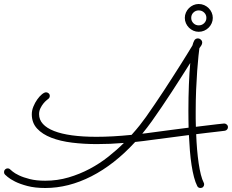

<svg xmlns="http://www.w3.org/2000/svg" viewBox="-69 -921 1165 965"><path d="M955.1 -2.4Q957 1 957 5.9Q957 13.2 951.9 18.6Q946.8 23.9 938.5 23.9Q933.1 23.9 929 21.5Q924.8 19 922.4 14.2Q913.1 -3.9 906 -31Q898.9 -58.1 893.8 -91.3Q888.7 -124.5 885.5 -162.8Q882.3 -201.2 880.4 -242.2Q843.8 -237.3 798.1 -231.4Q752.4 -225.6 693.8 -217.8Q652.8 -211.9 610.4 -207.5Q505.9 -93.8 390.4 -34.9Q274.9 23.9 158.7 23.9Q106.9 23.9 69.1 13.9Q31.2 3.9 6.6 -8.5Q-18.1 -21 -30.5 -31.7Q-43 -42.5 -43.9 -43.5Q-48.8 -48.3 -48.8 -56.2Q-48.8 -64 -43.5 -69.3Q-38.1 -74.7 -30.8 -74.7Q-22.5 -74.7 -17.1 -68.8Q-16.1 -67.9 -5.4 -58.8Q5.4 -49.8 26.6 -39.6Q47.9 -29.3 80.6 -21Q113.3 -12.7 158.2 -12.7Q219.7 -12.7 275.9 -29.3Q332 -45.9 382.1 -72.5Q432.1 -99.1 475.3 -133.3Q518.6 -167.5 553.7 -202.6Q519 -199.7 484.9 -198.2Q450.7 -196.8 417.5 -196.8Q352.1 -196.8 293 -204.1Q233.9 -211.4 189 -228.8Q144 -246.1 117.4 -274.9Q90.8 -303.7 90.8 -346.7Q90.8 -366.2 98.9 -385.7Q106.9 -405.3 118.2 -421.1Q129.4 -437 141.6 -447Q153.8 -457 162.6 -457Q169.4 -457 175.3 -452.1Q181.2 -447.3 181.2 -439Q181.2 -434.6 179.2 -430.4Q177.2 -426.3 173.3 -423.8Q172.4 -422.9 165 -417Q157.7 -411.1 149.4 -401.1Q141.1 -391.1 134.3 -377.2Q127.4 -363.3 127.4 -347.2Q127.4 -319.3 146.7 -298.1Q166 -276.9 202.9 -262.5Q239.7 -248 293.5 -240.7Q347.2 -233.4 416 -233.4Q455.6 -233.4 499.5 -235.8Q543.5 -238.3 592.3 -243.2Q615.7 -269 633.8 -292Q651.9 -314.9 664.6 -333Q685.5 -362.8 708.5 -396.5Q731.4 -430.2 754.2 -464.8Q776.9 -499.5 798.6 -533.4Q820.3 -567.4 839.4 -597.4Q858.4 -627.4 873.5 -652.1Q888.7 -676.8 898.4 -692.9Q901.4 -706.1 907.2 -717Q913.1 -728 926.3 -728Q933.6 -728 940.4 -721.9Q947.3 -715.8 947.3 -706.5Q947.3 -699.7 942.4 -691.9Q937.5 -684.1 933.1 -678.7Q931.6 -669.4 928.5 -639.2Q925.3 -608.9 922.1 -565.2Q918.9 -521.5 916.7 -469Q914.6 -416.5 914.6 -362.8Q914.6 -342.8 914.6 -323.2Q914.6 -303.7 915.5 -283.7Q988.8 -293 1022.5 -296.6Q1056.2 -300.3 1058.1 -300.3Q1064.5 -300.3 1070.6 -295.2Q1076.7 -290 1076.7 -281.7Q1076.7 -274.9 1072 -269.8Q1067.4 -264.6 1060.1 -263.7Q1051.3 -262.7 1039.6 -261.2Q1027.8 -259.8 1010.7 -257.8Q993.7 -255.9 970.7 -253.2Q947.8 -250.5 917 -246.6Q918.5 -206.5 921.6 -169.7Q924.8 -132.8 929.4 -101.1Q934.1 -69.3 940.4 -43.9Q946.8 -18.6 955.1 -2.4ZM689 -254.4Q746.6 -262.2 793.7 -268.3Q840.8 -274.4 878.9 -279.3Q878.4 -300.3 878.2 -321.3Q877.9 -342.3 877.9 -363.8Q877.9 -432.6 880.4 -495.4Q882.8 -558.1 887.2 -604.5Q867.7 -573.7 844 -536.4Q820.3 -499 794.9 -460.2Q769.5 -421.4 743.7 -383.3Q717.8 -345.2 694.3 -312Q682.6 -295.4 670.4 -279.8Q658.2 -264.2 646 -249Q656.7 -250 667.2 -251.5Q677.7 -252.9 689 -254.4ZM1000.5 -831.1Q1000.5 -816.9 994.9 -804.2Q989.3 -791.5 979.7 -782Q970.2 -772.5 957.3 -766.8Q944.3 -761.2 929.7 -761.2Q915.5 -761.2 902.8 -766.8Q890.1 -772.5 880.6 -782Q871.1 -791.5 865.5 -804.2Q859.9 -816.9 859.9 -831.1Q859.9 -845.2 865.5 -857.9Q871.1 -870.6 880.6 -880.1Q890.1 -889.6 902.8 -895.3Q915.5 -900.9 929.7 -900.9Q944.3 -900.9 957.3 -895.3Q970.2 -889.6 979.7 -880.1Q989.3 -870.6 994.9 -857.9Q1000.5 -845.2 1000.5 -831.1ZM968.3 -831.1Q968.3 -847.2 957 -857.9Q945.8 -868.7 929.7 -868.7Q914.1 -868.7 903.1 -857.9Q892.1 -847.2 892.1 -831.1Q892.1 -815.4 903.1 -804.4Q914.1 -793.5 929.7 -793.5Q945.8 -793.5 957 -804.4Q968.3 -815.4 968.3 -831.1Z"/></svg>

Font: Sacramento
Style: Regular
Weight: 400
Designer: Astigmatic (AOETI)
Foundry: Astigmatic (AOETI)
Version: Version 1.000